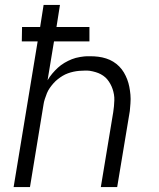

<svg xmlns="http://www.w3.org/2000/svg" viewBox="-20 -755 640 775"><path d="M35 0 132 -588H68L69 -646H142L156 -735H222L208 -646H341V-588H198L172 -431Q180 -445 191 -458Q202 -471 214 -482Q226 -493 240.5 -501.5Q255 -510 270 -516Q285 -522 303.5 -525Q322 -528 332 -528H344Q361 -528 377 -526Q393 -524 408.5 -519Q424 -514 437 -506Q450 -498 461 -487Q472 -476 480 -462.5Q488 -449 493.5 -434.5Q499 -420 502 -404.5Q505 -389 506.5 -372.5Q508 -356 506.5 -337Q505 -318 504 -307L453 0H387L437 -302Q439 -314 440 -326Q441 -338 441.5 -350Q442 -362 440 -373.5Q438 -385 434.5 -395.5Q431 -406 425.5 -416Q420 -426 413 -434.5Q406 -443 396.5 -449.5Q387 -456 377 -460Q367 -464 354 -467Q341 -470 333 -470H322Q311 -470 299.5 -469Q288 -468 276.5 -465.5Q265 -463 254 -459Q243 -455 233 -449Q223 -443 213.5 -435.5Q204 -428 196 -419Q188 -410 181 -400Q174 -390 169.5 -379Q165 -368 161 -355.5Q157 -343 156 -335L101 0Z"/></svg>

Font: Iosevka Aile Light
Style: Italic
Weight: 300
Italic angle: -9°
Designer: Belleve Invis
Foundry: Belleve Invis
Version: Version 31.1.0; ttfautohint (v1.8.4)